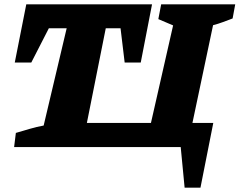

<svg xmlns="http://www.w3.org/2000/svg" viewBox="-20 -677 1103 884"><path d="M830 187 812 0H45L53 -65Q84 -74 116 -83.5Q148 -93 181 -99L287 -547H205L124 -389H48L101 -657H680L628 -389H554L535 -547H467L380 -111H675L777 -560L709 -589L722 -657H1063L1051 -592Q1030 -584 1007 -575.5Q984 -567 961 -561L866 -111H962L903 187Z"/></svg>

Font: Piazzolla ExtraBold
Style: Italic
Weight: 800
Italic angle: -11.3°
Designer: Juan Pablo del Peral
Foundry: Huerta Tipografica
Version: Version 1.330